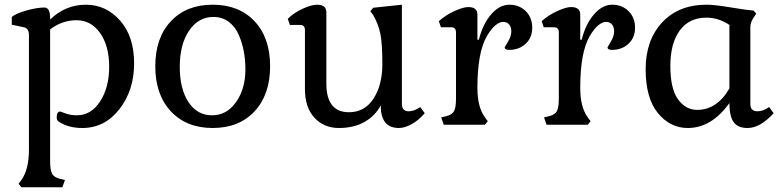

<svg xmlns="http://www.w3.org/2000/svg" viewBox="-20 -530 3323 816"><path d="M193 -452V-447Q258 -510 344.5 -510Q431 -510 490.5 -442.5Q550 -375 550 -260.5Q550 -146 487.5 -66Q425 14 330 14Q270 14 230 -13Q221 -19 221 -31Q221 -56 236 -56Q237 -56 258.5 -48Q280 -40 307 -40Q367 -40 405.5 -99Q444 -158 444 -246.5Q444 -335 405.5 -389.5Q367 -444 305.5 -444Q244 -444 193 -405V155Q193 193 201.5 208.5Q210 224 235 230L256 235L245 266H71L59 251L71 235Q103 190 103 106V-381Q103 -409 82 -414L30 -425V-458Q46 -472 91 -485Q136 -498 169 -498Q193 -498 193 -452Z M995 -381Q981 -415 953 -436.5Q925 -458 887 -458Q823 -458 783.5 -399.5Q744 -341 744 -246.5Q744 -152 781 -96Q818 -40 881 -40Q944 -40 983.5 -96.5Q1023 -153 1023 -235Q1023 -317 995 -381ZM884 14Q772 14 706 -57Q640 -128 640 -248.5Q640 -369 706 -439.5Q772 -510 884 -510Q996 -510 1062 -439.5Q1128 -369 1128 -248.5Q1128 -128 1062 -57Q996 14 884 14Z M1688 -88Q1688 -57 1717 -57Q1740 -57 1766 -75L1785 -49Q1762 -21 1731.5 -3.5Q1701 14 1675 14Q1598 14 1598 -82Q1575 -38 1529.5 -12Q1484 14 1420.5 14Q1357 14 1316.5 -29.5Q1276 -73 1276 -152V-402Q1276 -424 1256 -424H1212L1203 -450Q1229 -476 1266.5 -493Q1304 -510 1327 -510Q1367 -510 1367 -478V-175Q1367 -53 1463 -53Q1530 -53 1567.5 -111Q1605 -169 1605 -257Q1605 -345 1596.5 -386.5Q1588 -428 1566 -466L1554 -482L1566 -497L1688 -510Z M2009 -468V-361H2015Q2032 -428 2067.5 -469Q2103 -510 2145 -510Q2187 -510 2214.5 -482.5Q2242 -455 2242 -412.5Q2242 -370 2214 -344Q2186 -318 2144 -318Q2125 -318 2125 -329Q2125 -330 2139 -353Q2153 -376 2153 -396Q2153 -416 2143.5 -426.5Q2134 -437 2118.5 -437Q2103 -437 2085 -422Q2067 -407 2049 -376Q2009 -307 2009 -156Q2009 -75 2041 -31L2053 -15L2041 0H1866L1855 -31L1876 -36Q1901 -42 1909.5 -57.5Q1918 -73 1918 -111V-392Q1918 -414 1898 -414H1854L1845 -440Q1874 -466 1911.5 -483Q1949 -500 1970 -500Q2009 -500 2009 -468Z M2446 -468V-361H2452Q2469 -428 2504.5 -469Q2540 -510 2582 -510Q2624 -510 2651.5 -482.5Q2679 -455 2679 -412.5Q2679 -370 2651 -344Q2623 -318 2581 -318Q2562 -318 2562 -329Q2562 -330 2576 -353Q2590 -376 2590 -396Q2590 -416 2580.5 -426.5Q2571 -437 2555.5 -437Q2540 -437 2522 -422Q2504 -407 2486 -376Q2446 -307 2446 -156Q2446 -75 2478 -31L2490 -15L2478 0H2303L2292 -31L2313 -36Q2338 -42 2346.5 -57.5Q2355 -73 2355 -111V-392Q2355 -414 2335 -414H2291L2282 -440Q2311 -466 2348.5 -483Q2386 -500 2407 -500Q2446 -500 2446 -468Z M2903 14Q2828 14 2776 -49.5Q2724 -113 2724 -236Q2724 -359 2794 -434.5Q2864 -510 2983 -510Q3017 -510 3085.5 -498.5Q3154 -487 3183 -485L3194 -472L3182 -454Q3169 -434 3169 -415V-88Q3169 -57 3199 -57Q3223 -57 3249 -75L3268 -49Q3211 14 3157 14Q3116 14 3098 -11Q3080 -36 3080 -92Q3004 14 2903 14ZM2943 -63Q3027 -63 3080 -154V-424Q3034 -455 2982 -455Q2909 -455 2869 -400.5Q2829 -346 2829 -249.5Q2829 -153 2861.5 -108Q2894 -63 2943 -63Z"/></svg>

Font: Gabriela
Style: Regular
Weight: 400
Designer: Eduardo Rodriguez Tunni
Foundry: Eduardo Rodriguez Tunni
Version: Version 1.003